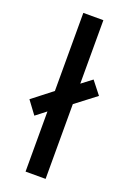

<svg xmlns="http://www.w3.org/2000/svg" viewBox="-168 -812 583 864"><g transform="rotate(20 123.5 -380.0)"><path d="M74 0H170V-358L268 -433L220 -494L170 -456V-760H74V-386L-21 -312L25 -250L74 -288Z"/></g></svg>

Font: Noto Sans Armenian ExtraCondensed Medium
Style: Regular
Weight: 500
Width: 2
Designer: Monotype Design Team
Foundry: Monotype Imaging Inc.
Version: Version 2.008